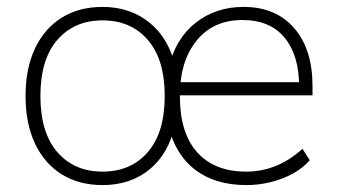

<svg xmlns="http://www.w3.org/2000/svg" viewBox="-20 -528 976 556"><path d="M277 8Q209 8 159 -23Q109 -54 81.5 -112Q54 -170 54 -250Q54 -330 81.5 -388Q109 -446 159 -477Q209 -508 277 -508Q357 -508 413.5 -462Q470 -416 489 -331H468Q488 -416 546.5 -462Q605 -508 685 -508Q779 -508 832 -446.5Q885 -385 885 -279V-252H481V-290H863L846 -280Q846 -368 804 -419Q762 -470 682 -470Q597 -470 549 -410Q501 -350 501 -254V-248Q501 -143 551 -87Q601 -31 693 -31Q737 -31 777.5 -47Q818 -63 856 -97L877 -64Q857 -41 827.5 -25Q798 -9 763.5 -0.5Q729 8 694 8Q603 8 545 -36.5Q487 -81 467 -166H487Q468 -82 412.5 -37Q357 8 277 8ZM277 -31Q359 -31 408 -87.5Q457 -144 457 -250Q457 -356 408 -412.5Q359 -469 277 -469Q195 -469 146 -412.5Q97 -356 97 -250Q97 -144 146 -87.5Q195 -31 277 -31Z"/></svg>

Font: Mulish ExtraLight ExtraLight
Style: Regular
Weight: 250
Version: Version 3.603